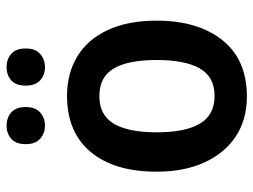

<svg xmlns="http://www.w3.org/2000/svg" viewBox="-116 -666 791 600"><g transform="rotate(-90 280.0 -365.5)"><path d="M516 -272Q516 -143 455 -66.5Q394 10 279 10Q207 10 154.5 -24.5Q102 -59 73 -122.5Q44 -186 44 -272Q44 -404 105.5 -478Q167 -552 281 -552Q351 -552 404 -520Q457 -488 486.5 -425Q516 -362 516 -272ZM167 -272Q167 -183 194 -137Q221 -91 281 -91Q340 -91 366.5 -137Q393 -183 393 -272Q393 -361 366.5 -406Q340 -451 280 -451Q221 -451 194 -406Q167 -361 167 -272ZM130 -681Q130 -712 147 -726.5Q164 -741 188 -741Q212 -741 229 -726.5Q246 -712 246 -681Q246 -651 229 -636Q212 -621 188 -621Q164 -621 147 -636Q130 -651 130 -681ZM313 -681Q313 -712 329.5 -726.5Q346 -741 371 -741Q395 -741 412 -726.5Q429 -712 429 -681Q429 -651 412 -636Q395 -621 371 -621Q346 -621 329.5 -636Q313 -651 313 -681Z"/></g></svg>

Font: Noto Sans Malayalam SemiCondensed SemiBold
Style: Regular
Weight: 600
Width: 4
Designer: Jelle Bosma - Monotype Design Team
Foundry: Monotype Imaging Inc.
Version: Version 2.104; ttfautohint (v1.8.4.7-5d5b)